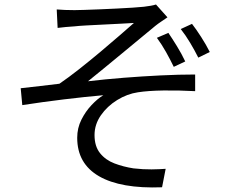

<svg xmlns="http://www.w3.org/2000/svg" viewBox="-20 -789 1040 853"><path d="M232 -747Q268 -744 311 -744Q324 -744 354 -745Q384 -746 422 -747.5Q460 -749 498.5 -751Q537 -753 569.5 -755Q602 -757 619 -759Q636 -761 650 -763.5Q664 -766 673 -769L724 -712Q714 -705 697.5 -694Q681 -683 670 -674Q642 -651 603.5 -619Q565 -587 522.5 -552Q480 -517 440.5 -484.5Q401 -452 371 -428Q447 -437 529.5 -443.5Q612 -450 693.5 -454Q775 -458 847 -458V-384Q774 -388 706 -387Q638 -386 593 -379Q545 -372 500.5 -344.5Q456 -317 428 -276.5Q400 -236 400 -189Q400 -139 424.5 -108.5Q449 -78 488.5 -63Q528 -48 573 -41Q617 -36 653.5 -36.5Q690 -37 716 -39L700 43Q517 50 420 -6Q323 -62 323 -177Q323 -220 341.5 -257Q360 -294 387 -322.5Q414 -351 439 -366Q359 -359 264 -347.5Q169 -336 79 -322L72 -397Q113 -401 160 -407Q207 -413 244 -417Q285 -445 332.5 -482.5Q380 -520 426.5 -559Q473 -598 512 -632Q551 -666 575 -687Q558 -686 521.5 -684Q485 -682 442.5 -680Q400 -678 364 -676Q328 -674 312 -672Q293 -671 272.5 -669Q252 -667 236 -665ZM728 -643Q745 -618 766 -584Q787 -550 803 -516L752 -492Q736 -525 717.5 -558Q699 -591 677 -621ZM833 -683Q851 -660 873.5 -625Q896 -590 912 -558L861 -533Q845 -565 825 -598.5Q805 -632 783 -660Z"/></svg>

Font: Go Noto Kurrent-Regular
Style: Regular
Weight: 400
Designer: Monotype Design Team
Foundry: Monotype Imaging Inc.
Version: Version 2.012; ttfautohint (v1.8.4.7-5d5b)